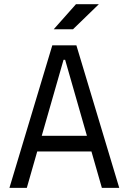

<svg xmlns="http://www.w3.org/2000/svg" viewBox="-20 -914 626 934"><path d="M25.9 0 234.4 -693.4H351.6L560.1 0H475.6L424.8 -177.2H161.1L110.4 0ZM183.1 -253.4H402.8L296.9 -623H289.1ZM241.2 -771.5 349.6 -893.6H460.9L335 -771.5Z"/></svg>

Font: Cascadia Code PL SemiLight
Style: Regular
Weight: 350
Monospace: yes
Designer: Aaron Bell
Foundry: Saja Typeworks
Version: Version 2404.023; ttfautohint (v1.8.4)